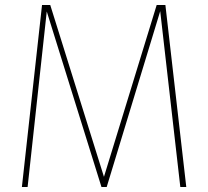

<svg xmlns="http://www.w3.org/2000/svg" viewBox="-20 -752 837 772"><path d="M68 0 149 -732H182L398 -41L610 -732H645L729 0H705L622 -726L629 -723L409 0H388L163 -722L170 -724L91 0Z"/></svg>

Font: Exo Thin Thin
Style: Regular
Weight: 250
Version: Version 2.000